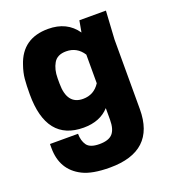

<svg xmlns="http://www.w3.org/2000/svg" viewBox="-138 -644 849 958"><g transform="rotate(-20 287.0 -165.0)"><path d="M282 213Q188 213 137 187Q40 138 40 21V0H189Q189 37 206 61Q223 85 273 85Q322 85 342.5 62Q363 39 363 -11V-73Q314 -19 227 -19Q30 -19 30 -267Q30 -315 33 -348Q36 -381 49 -418Q90 -543 227 -543Q327 -543 378 -469L389 -530H530L521 -380V-10Q521 213 282 213ZM273 -155Q331 -155 363 -205V-357Q331 -407 273 -407Q226 -407 207 -374.5Q188 -342 188 -295V-267Q188 -155 273 -155Z"/></g></svg>

Font: Tanohe Sans
Style: Bold
Weight: 700
Designer: Village Type and Design LLC & Cristiano Sobral
Foundry: Cooper Hewitt Smithsonian Design Museum
Version: Version 1.00;September 29, 2021;FontCreator 13.0.0.2655 64-b